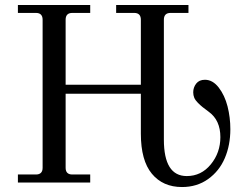

<svg xmlns="http://www.w3.org/2000/svg" viewBox="-20 -732 996 770"><path d="M51.8 0V-32.2H124Q150.9 -32.2 150.9 -59.1V-652.8Q150.9 -680.2 124 -680.2H51.8V-711.9H341.8V-680.2H270Q243.2 -680.2 243.2 -652.8V-392.1H544.9V-652.8Q544.9 -680.2 518.1 -680.2H445.8V-711.9H735.8V-680.2H664.1Q637.2 -680.2 637.2 -652.8V-171.9Q637.2 -25.9 729 -25.9Q787.1 -25.9 825.4 -72.8Q863.8 -119.6 863.8 -182.1Q863.8 -249.5 817.9 -283.2Q800.8 -295.9 792.5 -302.5Q784.2 -309.1 773.7 -319.6Q763.2 -330.1 759 -340.1Q754.9 -350.1 754.9 -361.8Q754.9 -381.3 766.8 -396.7Q778.8 -412.1 801.8 -412.1Q833 -412.1 857.2 -380.9Q881.3 -349.6 892.6 -305.2Q903.8 -260.7 903.8 -213.9Q903.8 -149.9 881.6 -97.9Q859.4 -45.9 814.7 -13.9Q770 18.1 710 18.1Q633.3 18.1 589.1 -35.2Q544.9 -88.4 544.9 -195.8V-356H243.2V-59.1Q243.2 -32.2 270 -32.2H341.8V0Z"/></svg>

Font: Flanker Steampunk
Style: Regular
Weight: 400
Designer: Alexey Kryukov, Leonardo Di Lena
Foundry: Alexey Kryukov, Leonardo Di Lena
Version: 1.210